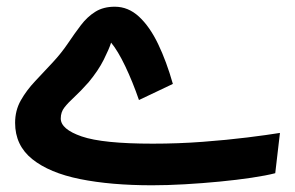

<svg xmlns="http://www.w3.org/2000/svg" viewBox="-20 -531 880 572"><path d="M433 21Q310 21 218.5 2.5Q127 -16 76 -57Q25 -98 25 -165Q25 -202 42 -232Q59 -262 85 -289.5Q111 -317 137 -345Q163 -373 182.5 -402Q202 -431 221 -456Q240 -481 264 -496Q288 -511 322 -511Q362 -511 394 -481.5Q426 -452 451 -400Q476 -348 495 -281L394 -233Q375 -288 353 -334Q331 -380 311 -404Q305 -385 289 -353Q273 -321 244 -286Q220 -259 201.5 -242Q183 -225 172 -211Q161 -197 161 -178Q161 -146 223.5 -124.5Q286 -103 435 -103Q511 -103 584 -108.5Q657 -114 717 -121.5Q777 -129 814 -135L800 -15Q773 -8 729.5 -1.5Q686 5 634.5 10Q583 15 530.5 18Q478 21 433 21Z"/></svg>

Font: Noto Sans Arabic ExtCond
Style: Bold
Weight: 700
Width: 2
Designer: Monotype Design Team, Nadine Chahine, Nizar Qandah and Khaled Hosny
Foundry: Monotype Imaging Inc.
Version: Version 2.012; ttfautohint (v1.8.4.7-5d5b)